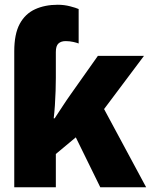

<svg xmlns="http://www.w3.org/2000/svg" viewBox="-20 -788 640 808"><path d="M40 -572Q40 -645 63 -687.5Q86 -730 127.5 -749Q169 -768 223 -768Q250 -768 275 -761.5Q300 -755 311 -750V-605Q304 -608 288.5 -611.5Q273 -615 256 -615Q237 -615 226 -605Q215 -595 215 -569V-460Q215 -436 214 -405.5Q213 -375 211 -344.5Q209 -314 206 -290H210Q228 -317 243.5 -341Q259 -365 281 -396L392 -553H586L418 -329L595 0H402L299 -210L215 -140V0H40Z"/></svg>

Font: Noto Sans Mono Black
Style: Regular
Weight: 900
Designer: Monotype Design Team
Foundry: Monotype Imaging Inc.
Version: Version 2.014